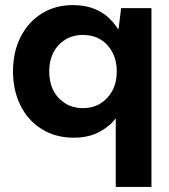

<svg xmlns="http://www.w3.org/2000/svg" viewBox="-20 -528 664 753"><path d="M434 205V-64Q410 -32 368.5 -10Q327 12 269 12Q198 12 144 -21.5Q90 -55 60.5 -114Q31 -173 31 -248Q31 -324 60.5 -382.5Q90 -441 143 -474.5Q196 -508 266 -508Q307 -508 340 -497Q373 -486 398.5 -465Q424 -444 442 -415H445L455 -496H574V205ZM305 -104Q345 -104 374.5 -122.5Q404 -141 421 -173Q438 -205 438 -248Q438 -290 421 -322.5Q404 -355 374.5 -373Q345 -391 305 -391Q266 -391 236 -372.5Q206 -354 189.5 -322Q173 -290 173 -248Q173 -205 189.5 -173Q206 -141 236 -122.5Q266 -104 305 -104Z"/></svg>

Font: DM Sans 9pt 36pt ExtraBold
Style: Regular
Weight: 800
Version: Version 4.004;gftools[0.9.30]